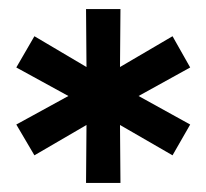

<svg xmlns="http://www.w3.org/2000/svg" viewBox="-20 -762 456 424"><path d="M170 -358 171 -486 56 -419 16 -487 131 -550 16 -613 56 -682 171 -614 170 -742H246L245 -614L361 -682L400 -613L286 -550L400 -487L361 -419L245 -486L246 -358Z"/></svg>

Font: Montserrat Thin SemiBold
Style: Regular
Weight: 600
Version: Version 9.000